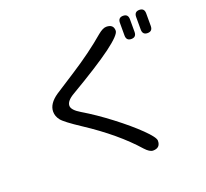

<svg xmlns="http://www.w3.org/2000/svg" viewBox="-141 -955 1282 1194"><g transform="rotate(-20 500.0 -358.0)"><path d="M787.1 -784.2Q820.3 -784.2 820.3 -749V-666Q820.3 -630.9 787.1 -630.9Q753.9 -630.9 753.9 -666V-749Q753.9 -784.2 787.1 -784.2ZM894.5 -784.2Q927.7 -784.2 927.7 -749V-666Q927.7 -630.9 894.5 -630.9Q861.3 -630.9 861.3 -666V-749Q861.3 -784.2 894.5 -784.2ZM712.9 -712.9Q712.9 -685.5 620.1 -616.2Q524.4 -545.9 335 -434.6Q282.2 -404.3 282.2 -372.1Q282.2 -343.8 336.9 -311.5Q420.9 -261.7 512.2 -191.9Q603.5 -122.1 664.6 -62.5Q725.6 -2.9 725.6 19.5Q725.6 67.4 676.8 67.4Q654.3 67.4 625 35.2Q507.8 -97.7 314.5 -224.6Q214.8 -290 195.3 -315.4Q174.8 -341.8 174.8 -372.1Q174.8 -424.8 239.3 -468.8L374 -555.7Q507.8 -641.6 609.4 -728.5Q642.6 -755.9 665 -755.9Q712.9 -755.9 712.9 -712.9Z"/></g></svg>

Font: jf-openhuninn-1.1
Style: Regular
Weight: 400
Designer: [Kosugi Maru]
      Designed by Motoya company      

      [Varela Round]
      Joe Prince(Latin component); Avraham Co
Foundry: justfont CO.,LTD.
Version: 1.1